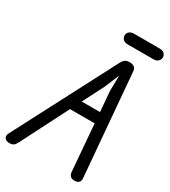

<svg xmlns="http://www.w3.org/2000/svg" viewBox="-285 -1247 1214 1373"><g transform="rotate(30 322.0 -560.0)"><path d="M19.5 1.5Q4.5 1.5 -7.2 -5.8Q-19 -13 -22.2 -26.2Q-25.5 -39.5 -15.5 -58L418 -890.5Q427 -908.5 440 -919.2Q453 -930 480 -930Q504 -930 517.8 -919.2Q531.5 -908.5 533 -887L604.5 -45.5Q606.5 -22.5 595 -10.5Q583.5 1.5 560.5 1.5Q534.5 1.5 523.8 -10.8Q513 -23 511.5 -41.5L480 -426H276.5L79 -38Q67 -15 55.2 -6.8Q43.5 1.5 19.5 1.5ZM322 -515H473L459 -682.5L461.5 -809L410.5 -688ZM404.5 -1033Q378.5 -1033 364.8 -1046Q351 -1059 351 -1078Q351 -1096.5 364.8 -1109.2Q378.5 -1122 404.5 -1122H614Q640 -1122 653.5 -1109.2Q667 -1096.5 667 -1078Q667 -1060 653.5 -1046.5Q640 -1033 614 -1033Z"/></g></svg>

Font: Edu AU VIC WA NT Pre Medium
Style: Regular
Weight: 500
Designer: Tina and Corey Anderson, Eben Sorkin, Mirko Velimirovic
Foundry: Google for Education
Version: Version 1.001